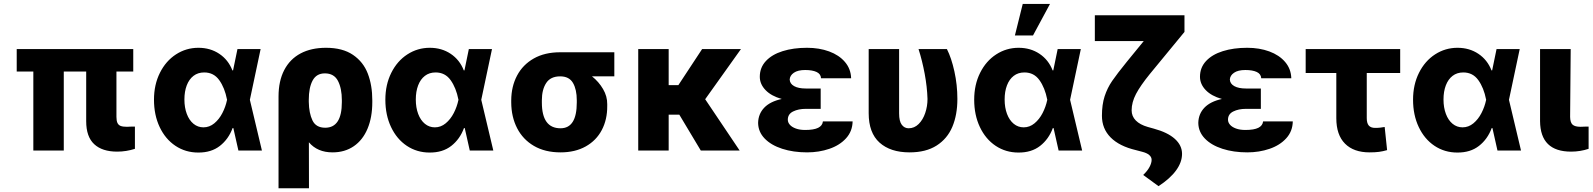

<svg xmlns="http://www.w3.org/2000/svg" viewBox="-20 -787 8331 1004"><path d="M676.8 -413.1H588.9V-175.8Q588.9 -155.3 594.2 -144Q599.6 -132.8 611.1 -128.4Q622.6 -124 643.6 -124Q661.1 -124 668 -125H685.5V-8.8Q640.1 5.9 592.8 5.9Q514.6 5.9 472.7 -33Q430.7 -71.8 430.7 -153.3V-413.1H313.5V0H154.3V-413.1H67.4V-530.3H676.8Z M785.2 -265.6Q785.2 -344.2 816.2 -406.2Q847.2 -468.3 900.4 -502.7Q953.6 -537.1 1017.6 -537.1Q1079.6 -537.1 1126.7 -505.6Q1173.8 -474.1 1195.3 -418.9H1198.7L1221.7 -530.3H1342.8L1286.6 -265.1L1349.6 0H1226.6L1200.2 -117.2H1196.3Q1174.8 -59.1 1129.6 -23.9Q1084.5 11.2 1016.6 10.7Q950.2 10.7 897.5 -24.4Q844.7 -59.6 814.9 -122.6Q785.2 -185.5 785.2 -265.6ZM1043.9 -121.1Q1075.2 -121.1 1100.6 -142.1Q1126 -163.1 1142.8 -195.8Q1159.7 -228.5 1167 -263.7L1167.5 -265.1L1167 -266.6Q1155.3 -327.6 1126.5 -367.9Q1097.7 -408.2 1047.9 -408.2Q1015.1 -408.2 991.9 -390.4Q968.8 -372.6 956.5 -340.6Q944.3 -308.6 944.3 -266.6Q944.3 -224.6 956.8 -191.4Q969.2 -158.2 991.9 -139.6Q1014.6 -121.1 1043.9 -121.1Z M1684.6 -537.1Q1771.5 -537.1 1825.7 -500.2Q1879.9 -463.4 1903.3 -402.1Q1926.8 -340.8 1926.8 -262.7V-252.9Q1926.8 -173.3 1901.9 -114Q1877 -54.7 1830.1 -22.5Q1783.2 9.8 1718.8 9.8Q1640.1 9.8 1595.2 -43L1595.7 197.3H1436.5V-282.2Q1436.5 -363.3 1466.3 -420.7Q1496.1 -478 1551.8 -507.6Q1607.4 -537.1 1684.6 -537.1ZM1680.7 -119.1Q1767.6 -119.1 1767.6 -252.9V-262.7Q1767.6 -325.2 1747.1 -364.3Q1726.6 -403.3 1678.7 -403.3Q1634.8 -403.3 1614.7 -366Q1594.7 -328.6 1594.7 -265.6V-254.4Q1595.7 -195.3 1614 -157.2Q1632.3 -119.1 1680.7 -119.1Z M1995.1 -265.6Q1995.1 -344.2 2026.1 -406.2Q2057.1 -468.3 2110.4 -502.7Q2163.6 -537.1 2227.5 -537.1Q2289.6 -537.1 2336.7 -505.6Q2383.8 -474.1 2405.3 -418.9H2408.7L2431.6 -530.3H2552.7L2496.6 -265.1L2559.6 0H2436.5L2410.2 -117.2H2406.2Q2384.8 -59.1 2339.6 -23.9Q2294.4 11.2 2226.6 10.7Q2160.2 10.7 2107.4 -24.4Q2054.7 -59.6 2024.9 -122.6Q1995.1 -185.5 1995.1 -265.6ZM2253.9 -121.1Q2285.2 -121.1 2310.5 -142.1Q2335.9 -163.1 2352.8 -195.8Q2369.6 -228.5 2377 -263.7L2377.4 -265.1L2377 -266.6Q2365.2 -327.6 2336.4 -367.9Q2307.6 -408.2 2257.8 -408.2Q2225.1 -408.2 2201.9 -390.4Q2178.7 -372.6 2166.5 -340.6Q2154.3 -308.6 2154.3 -266.6Q2154.3 -224.6 2166.7 -191.4Q2179.2 -158.2 2201.9 -139.6Q2224.6 -121.1 2253.9 -121.1Z M2909.2 -513.7H3192.4V-387.7H3075.7Q3111.3 -359.4 3133.5 -321.3Q3155.8 -283.2 3155.3 -242.2V-232.4Q3155.8 -162.1 3127 -107.2Q3098.1 -52.2 3042.7 -21.2Q2987.3 9.8 2911.1 9.8Q2830.1 9.8 2772.2 -23.9Q2714.4 -57.6 2684.1 -116.7Q2653.8 -175.8 2653.3 -251V-262.7Q2653.8 -335 2683.8 -391.8Q2713.9 -448.7 2771.2 -481.2Q2828.6 -513.7 2909.2 -513.7ZM2911.1 -116.2Q2996.1 -116.2 2996.1 -251V-262.7Q2996.1 -319.3 2976.1 -353.5Q2956.1 -387.7 2909.2 -387.7Q2858.9 -387.7 2836.2 -353Q2813.5 -318.4 2813.5 -262.7V-251Q2813.5 -116.2 2911.1 -116.2Z M3476.6 -341.8H3527.3L3651.4 -530.3H3854.5L3667.5 -268.1L3847.7 0H3644.5L3532.2 -187.5H3476.6V0H3317.4V-530.3H3476.6Z M4067.9 -269.5Q4013.2 -284.7 3983.2 -315.9Q3953.1 -347.2 3953.1 -385.7Q3953.1 -433.6 3984.9 -467.8Q4016.6 -502 4072.5 -519.5Q4128.4 -537.1 4200.2 -537.1Q4263.7 -537.1 4315.7 -518.1Q4367.7 -499 4398.4 -462.9Q4429.2 -426.8 4430.7 -377.9H4273.4Q4272 -400.4 4250 -410.6Q4228 -420.9 4190.4 -420.9Q4151.9 -420.9 4131.1 -406.5Q4110.4 -392.1 4109.4 -371.1Q4110.4 -349.1 4132.6 -336.7Q4154.8 -324.2 4193.4 -324.2H4271.5V-217.8H4193.4Q4154.8 -217.8 4127.2 -204.1Q4099.6 -190.4 4099.6 -161.1Q4099.6 -147 4110.1 -134.8Q4120.6 -122.6 4141.4 -115Q4162.1 -107.4 4190.4 -107.4Q4235.8 -107.4 4258.3 -118.7Q4280.8 -129.9 4283.2 -152.3H4438.5Q4437.5 -100.6 4404.3 -64Q4371.1 -27.3 4316.9 -8.8Q4262.7 9.8 4200.2 9.8Q4128.4 9.8 4070.3 -9Q4012.2 -27.8 3978.5 -62.7Q3944.8 -97.7 3944.3 -144.5Q3945.3 -191.4 3976.3 -223.9Q4007.3 -256.3 4067.9 -269.5Z M4681.6 -530.3V-194.3Q4681.6 -152.8 4695.6 -134.5Q4709.5 -116.2 4731.4 -116.2Q4761.2 -116.2 4783.7 -138.4Q4806.2 -160.6 4818.1 -196Q4830.1 -231.4 4830.1 -269.5Q4828.1 -332.5 4815.4 -400.9Q4802.7 -469.2 4783.2 -530.3H4931.6Q4955.1 -484.4 4970.7 -413.6Q4986.3 -342.8 4986.3 -269.5Q4986.3 -186.5 4960 -124Q4933.6 -61.5 4877.7 -25.9Q4821.8 9.8 4736.3 9.8Q4636.2 9.8 4579.3 -41.3Q4522.5 -92.3 4522.5 -195.3V-530.3Z M5074.2 -265.6Q5074.2 -344.2 5105.2 -406.2Q5136.2 -468.3 5189.5 -502.7Q5242.7 -537.1 5306.6 -537.1Q5368.7 -537.1 5415.8 -505.6Q5462.9 -474.1 5484.4 -418.9H5487.8L5510.7 -530.3H5631.8L5575.7 -265.1L5638.7 0H5515.6L5489.3 -117.2H5485.4Q5463.9 -59.1 5418.7 -23.9Q5373.5 11.2 5305.7 10.7Q5239.3 10.7 5186.5 -24.4Q5133.8 -59.6 5104 -122.6Q5074.2 -185.5 5074.2 -265.6ZM5333 -121.1Q5364.3 -121.1 5389.6 -142.1Q5415 -163.1 5431.9 -195.8Q5448.7 -228.5 5456.1 -263.7L5456.5 -265.1L5456.1 -266.6Q5444.3 -327.6 5415.5 -367.9Q5386.7 -408.2 5336.9 -408.2Q5304.2 -408.2 5281 -390.4Q5257.8 -372.6 5245.6 -340.6Q5233.4 -308.6 5233.4 -266.6Q5233.4 -224.6 5245.8 -191.4Q5258.3 -158.2 5281 -139.6Q5303.7 -121.1 5333 -121.1ZM5328.1 -766.6H5470.7L5381.8 -601.6H5287.1Z M6173.8 -620.1 5992.2 -399.4Q5943.4 -339.4 5920.4 -295.7Q5897.5 -252 5897.5 -210Q5897.5 -179.2 5919.2 -157Q5940.9 -134.8 5982.4 -123L6013.7 -114.3Q6085.9 -94.7 6123.5 -60.8Q6161.1 -26.9 6161.1 17.6Q6161.1 61.5 6129.6 104.5Q6098.1 147.5 6038.1 186.5L5958 127.9Q5980.5 106.4 5991.2 85.9Q6002 65.4 6002 48.8Q6002 34.2 5989.3 23.4Q5976.6 12.7 5953.1 6.8L5919.9 -2Q5833 -22.5 5787.6 -68.4Q5742.2 -114.3 5742.2 -181.6Q5742.2 -240.2 5756.3 -283.7Q5770.5 -327.1 5795.7 -363.8Q5820.8 -400.4 5873 -464.8L5960.9 -572.3H5705.1V-707H6173.8Z M6369.6 -269.5Q6314.9 -284.7 6284.9 -315.9Q6254.9 -347.2 6254.9 -385.7Q6254.9 -433.6 6286.6 -467.8Q6318.4 -502 6374.3 -519.5Q6430.2 -537.1 6502 -537.1Q6565.4 -537.1 6617.4 -518.1Q6669.4 -499 6700.2 -462.9Q6731 -426.8 6732.4 -377.9H6575.2Q6573.7 -400.4 6551.8 -410.6Q6529.8 -420.9 6492.2 -420.9Q6453.6 -420.9 6432.9 -406.5Q6412.1 -392.1 6411.1 -371.1Q6412.1 -349.1 6434.3 -336.7Q6456.5 -324.2 6495.1 -324.2H6573.2V-217.8H6495.1Q6456.5 -217.8 6429 -204.1Q6401.4 -190.4 6401.4 -161.1Q6401.4 -147 6411.9 -134.8Q6422.4 -122.6 6443.1 -115Q6463.9 -107.4 6492.2 -107.4Q6537.6 -107.4 6560.1 -118.7Q6582.5 -129.9 6585 -152.3H6740.2Q6739.3 -100.6 6706.1 -64Q6672.9 -27.3 6618.7 -8.8Q6564.5 9.8 6502 9.8Q6430.2 9.8 6372.1 -9Q6314 -27.8 6280.3 -62.7Q6246.6 -97.7 6246.1 -144.5Q6247.1 -191.4 6278.1 -223.9Q6309.1 -256.3 6369.6 -269.5Z M7301.8 -405.3H7127V-169.9Q7127 -142.6 7137.7 -130.4Q7148.4 -118.2 7170.9 -118.2Q7186.5 -118.2 7197.8 -119.6Q7209 -121.1 7220.7 -123L7233.4 -2Q7211.4 4.4 7190.9 7.1Q7170.4 9.8 7141.6 9.8Q7058.6 9.8 7013.2 -35.9Q6967.8 -81.5 6967.8 -168.9V-405.3H6807.6V-530.3H7301.8Z M7369.1 -265.6Q7369.1 -344.2 7400.1 -406.2Q7431.2 -468.3 7484.4 -502.7Q7537.6 -537.1 7601.6 -537.1Q7663.6 -537.1 7710.7 -505.6Q7757.8 -474.1 7779.3 -418.9H7782.7L7805.7 -530.3H7926.8L7870.6 -265.1L7933.6 0H7810.5L7784.2 -117.2H7780.3Q7758.8 -59.1 7713.6 -23.9Q7668.5 11.2 7600.6 10.7Q7534.2 10.7 7481.4 -24.4Q7428.7 -59.6 7398.9 -122.6Q7369.1 -185.5 7369.1 -265.6ZM7627.9 -121.1Q7659.2 -121.1 7684.6 -142.1Q7710 -163.1 7726.8 -195.8Q7743.7 -228.5 7751 -263.7L7751.5 -265.1L7751 -266.6Q7739.3 -327.6 7710.4 -367.9Q7681.6 -408.2 7631.8 -408.2Q7599.1 -408.2 7575.9 -390.4Q7552.7 -372.6 7540.5 -340.6Q7528.3 -308.6 7528.3 -266.6Q7528.3 -224.6 7540.8 -191.4Q7553.2 -158.2 7575.9 -139.6Q7598.6 -121.1 7627.9 -121.1Z M8193.4 -530.3 8190.4 -175.8Q8190.9 -146 8203.4 -135Q8215.8 -124 8245.1 -124Q8264.6 -124 8271.5 -125H8287.1V-8.8Q8243.2 5.9 8195.3 5.9Q8034.7 5.9 8033.2 -153.3V-530.3Z"/></svg>

Font: Pretendard Std ExtraBold
Style: Regular
Weight: 800
Designer: Base glyphs from Inter by Rasmus Andersson; Hangeul glyphs from Noto Sans CJK(Source Han Sans) by Jang Soo-young and Kan
Foundry: Kil Hyung-jin
Version: Version 1.309